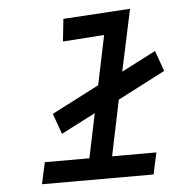

<svg xmlns="http://www.w3.org/2000/svg" viewBox="-47 -662 681 708"><g transform="rotate(-5 293.0 -308.0)"><path d="M411.1 -387.7 538.1 -453.1 565.4 -377 389.6 -286.1 346.7 -80.1H510.7L493.2 0H80.1L97.7 -80.1H262.7L296.9 -244.1L169.9 -178.7L142.6 -254.9L318.4 -345.7L356.4 -528.3L203.1 -517.6L211.9 -600.6L460 -616.2Z"/></g></svg>

Font: Thabit-Bold-Oblique
Style: Bold Oblique
Weight: 700
Designer: Regenerated by Nadim Shaikli
Foundry: MAK Alagha
Version: 0.01